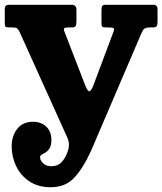

<svg xmlns="http://www.w3.org/2000/svg" viewBox="-20 -770 680 805"><path d="M29 -156.5Q29 -200.5 52.5 -230Q76 -259.5 118 -259.5Q152 -259.5 173.8 -239.2Q195.5 -219 195.5 -183Q195.5 -160.5 188.2 -148.8Q181 -137 171.8 -131.2Q162.5 -125.5 155.2 -121.8Q148 -118 148 -111Q148 -97.5 161 -85.2Q174 -73 195 -73Q223 -73 240 -92Q257 -111 265.5 -140.5Q274.5 -169 260.5 -197L63.5 -633Q57 -647 52 -651Q47 -655 29.5 -655H18Q7.5 -655 3.8 -657.5Q0 -660 0 -670V-733Q0 -750 18 -750H280.5Q300.5 -750 300.5 -728.5V-682Q300.5 -667.5 297.5 -661.2Q294.5 -655 281 -655H267Q253 -655 249.5 -651.8Q246 -648.5 250 -638L337 -413Q348 -385 355.5 -387.5Q363 -390 371.5 -412L455.5 -636Q461 -649.5 455.8 -652.2Q450.5 -655 432 -655H422Q411 -655 408.2 -658.8Q405.5 -662.5 405.5 -672.5V-727Q405.5 -740 408.8 -745Q412 -750 424.5 -750H622Q640.5 -750 640.5 -731.5V-678Q640.5 -665.5 636.5 -660.2Q632.5 -655 620 -655H609.5Q588 -655 582.2 -647Q576.5 -639 570.5 -625L361.5 -137Q327 -62 290 -23.5Q253 15 192.5 15Q140.5 15 103.8 -9.2Q67 -33.5 48 -72.8Q29 -112 29 -156.5Z"/></svg>

Font: Besley* Condensed
Style: Bold
Weight: 700
Width: 3
Designer: Owen Earl
Foundry: indestructible type*
Version: Version 3.000; ttfautohint (v1.8.3)